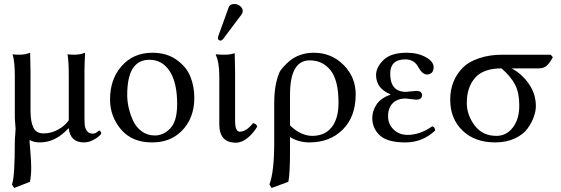

<svg xmlns="http://www.w3.org/2000/svg" viewBox="-20 -703 2806 961"><path d="M321.8 -60.1Q257.8 9.8 179.2 9.8Q150.4 9.8 128.9 -2Q128.9 -2 128.4 0.5Q127.9 2.9 127.9 4.9Q127.9 9.8 132.1 57.4Q136.2 105 136.2 136.2Q136.2 176.3 129.9 207L50.8 237.8L40 220.2Q54.2 183.1 54.2 6.8Q54.2 -7.3 56.2 -28.1Q58.1 -48.8 58.1 -59.1Q58.1 -64 56.2 -83Q54.2 -102.1 54.2 -111.8V-321.8Q54.2 -396 43 -431.2Q55.2 -429.2 78.1 -429.2Q106 -429.2 130.9 -439Q132.8 -375 132.8 -342.8V-148.9Q132.8 -93.8 147 -64.5Q161.1 -35.2 198.2 -35.2Q236.3 -35.2 271.2 -54.7Q306.2 -74.2 324.2 -101.1V-321.8Q324.2 -398.9 317.9 -431.2Q330.1 -429.2 353 -429.2Q380.9 -429.2 405.8 -439Q402.8 -375 402.8 -342.8V-121.1Q402.8 -92.3 404.3 -76.7Q405.8 -61 415.3 -47.6Q424.8 -34.2 442.9 -34.2Q457 -34.2 466.1 -42Q475.1 -49.8 476.1 -49.8Q479 -49.8 482.9 -44.9Q486.8 -40 486.8 -35.2Q486.8 -32.2 475.8 -21.7Q464.8 -11.2 443.4 -0.7Q421.9 9.8 399.9 9.8Q332 9.8 324.2 -60.1Z M530.8 -205.1Q530.8 -304.2 585.9 -369.1Q645.5 -439 742.7 -439Q814.5 -439 864 -403.6Q913.6 -368.2 933.1 -319.1Q952.6 -270 952.6 -213.9Q952.6 -109.4 887.7 -45.9Q830.6 10.3 740.7 9.8Q640.6 9.8 585.7 -55.2Q530.8 -120.1 530.8 -205.1ZM727.5 -403.8Q616.7 -403.8 616.7 -228Q616.7 -195.8 624.3 -162.8Q631.8 -129.9 646.7 -97.9Q661.6 -65.9 689.7 -45.4Q717.8 -24.9 754.9 -24.9Q798.8 -24.9 832.8 -61Q866.7 -97.2 866.7 -182.1Q866.7 -289.1 829.6 -346.4Q792.5 -403.8 727.5 -403.8Z M1152.8 -683.1Q1168.9 -683.1 1181.9 -672.6Q1194.8 -662.1 1194.8 -647.9Q1194.8 -638.2 1188.5 -629.9L1096.7 -507.8Q1090.8 -500 1084.5 -500Q1070.3 -500 1070.8 -513.2Q1070.8 -517.1 1072.8 -522.9L1124.5 -666Q1130.9 -683.1 1152.8 -683.1ZM1077.6 -321.8Q1077.6 -391.6 1059.6 -429.2L1061.5 -431.2Q1073.7 -429.2 1104.5 -429.2Q1134.3 -429.2 1154.8 -437Q1156.7 -375 1156.7 -342.8V-99.1Q1156.7 -43.9 1179.7 -43.9Q1212.9 -43.9 1246.6 -86.9Q1263.7 -83 1267.6 -69.8Q1249.5 -37.6 1220 -13.2Q1190.4 11.2 1160.6 11.2Q1077.6 11.2 1077.6 -81.1Z M1423.3 207 1339.4 237.8 1328.6 220.2Q1352.5 157.2 1352.5 9.8V-184.1Q1352.5 -248 1363 -291.5Q1373.5 -335 1384 -350.1Q1394.5 -365.2 1412.6 -382.8Q1467.8 -439 1550.3 -439Q1639.2 -439 1699.7 -377.9Q1760.3 -316.9 1760.3 -231Q1760.3 -119.1 1695.8 -54.7Q1631.3 9.8 1528.3 9.8Q1475.1 9.8 1431.6 -17.1V61Q1431.2 167 1423.3 207ZM1674.3 -189Q1674.3 -300.8 1634.8 -350.8Q1595.2 -400.9 1530.3 -400.9Q1431.2 -400.9 1431.6 -228V-75.2Q1485.8 -23.4 1542.5 -22.9Q1605.5 -22.9 1639.9 -65.9Q1674.3 -108.9 1674.3 -189Z M1922.4 -121.1Q1922.4 -81.1 1950.4 -54.4Q1978.5 -27.8 2019.5 -27.8Q2081.5 -27.8 2143.6 -70.8Q2157.7 -65.9 2158.2 -49.8Q2094.2 10.3 2008.3 9.8Q1918.5 9.8 1880.9 -25.6Q1843.3 -61 1843.3 -112.8Q1843.3 -147 1864.3 -179.4Q1885.3 -211.9 1934.1 -229V-231Q1862.3 -260.7 1862.3 -327.1Q1862.3 -366.2 1899.4 -402.6Q1936.5 -439 2015.1 -439Q2071.3 -439 2110.8 -417Q2150.4 -395 2150.4 -367.2Q2150.4 -347.2 2140.4 -338.6Q2130.4 -330.1 2118.2 -330.1Q2095.2 -330.1 2076.2 -362.8Q2055.2 -405.8 2009.3 -405.8Q1933.1 -405.8 1933.1 -334Q1933.1 -243.2 2012.2 -243.2L2036.1 -245.6Q2060.1 -248 2063.5 -248Q2092.3 -248 2092.3 -227.1Q2092.3 -204.1 2062.5 -204.1Q2058.6 -204.1 2037.4 -207Q2016.1 -210 2011.2 -210Q1969.2 -210 1945.8 -186.5Q1922.4 -163.1 1922.4 -121.1Z M2676.3 -360.8H2540.5Q2590.3 -335 2626.2 -284.4Q2662.1 -233.9 2662.1 -171.9Q2662.1 -147.9 2652.1 -118.9Q2642.1 -89.8 2620.6 -59.8Q2599.1 -29.8 2556.6 -10Q2514.2 9.8 2458.5 9.8Q2356.4 9.8 2294.9 -49.6Q2233.4 -108.9 2233.4 -204.1Q2233.4 -301.3 2298.3 -366.2Q2326.2 -394 2378.2 -411.6Q2430.2 -429.2 2495.1 -429.2H2736.3L2747.1 -417Q2731.9 -388.2 2717 -374.5Q2702.1 -360.8 2676.3 -360.8ZM2465.3 -22.9Q2514.2 -22.9 2546.6 -64.5Q2579.1 -106 2579.1 -174.8Q2579.1 -238.8 2558.1 -279.3Q2537.1 -319.8 2490.2 -360.8Q2399.4 -360.8 2357.9 -313.5Q2316.4 -266.1 2316.4 -188Q2316.4 -127.9 2355.5 -75.4Q2394.5 -22.9 2465.3 -22.9Z"/></svg>

Font: Linux Libertine
Style: Regular
Weight: 400
Designer: Philipp H. Poll
Foundry: Philipp H. Poll
Version: Version 5.3.0 ; ttfautohint (v0.9)